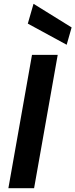

<svg xmlns="http://www.w3.org/2000/svg" viewBox="-20 -988 396 1008"><path d="M24 0 148 -700H283L159 0ZM330 -753 126 -864 156 -968 356 -844Z"/></svg>

Font: DM Sans 16pt
Style: Bold Italic
Weight: 700
Italic angle: -10°
Version: Version 4.004;gftools[0.9.30]